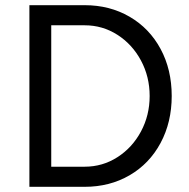

<svg xmlns="http://www.w3.org/2000/svg" viewBox="-20 -720 728 740"><path d="M93.3 -700H306.5Q403 -700 479.5 -655.5Q556 -611 598.9 -531.4Q641.8 -451.8 641.8 -350Q641.8 -249 598.9 -169Q556 -89 479.5 -44.5Q403 0 306.5 0H93.3ZM556.8 -350Q556.8 -424.3 523.3 -486.8Q489.8 -549.2 432.6 -585.8Q375.3 -622.5 306.5 -622.5H177.5V-77.5H306.5Q375.3 -77.5 432.6 -114.2Q489.8 -150.8 523.3 -213.2Q556.8 -275.7 556.8 -350Z"/></svg>

Font: Oak Sans Light
Style: Regular
Weight: 400
Designer: Erik Kennedy, Walven
Foundry: Erik Kennedy, Walven
Version: Version 1.100;Glyphs 3.1.2 (3151)